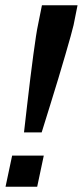

<svg xmlns="http://www.w3.org/2000/svg" viewBox="-20 -708 314 728"><path d="M71 -206Q77 -258 83 -310.5Q89 -363 95 -411.5Q101 -460 106.5 -501Q112 -542 116.5 -571Q121 -600 124 -613L139 -688H274L259 -613Q256 -600 248 -571Q240 -542 228 -501Q216 -460 201.5 -411.5Q187 -363 170.5 -310.5Q154 -258 138 -206ZM1 0 26 -118H146L121 0Z"/></svg>

Font: Saira ExtraCondensed
Style: Bold Italic
Weight: 700
Width: 2
Italic angle: -12°
Designer: Hector Gatti with collaboration of the Omnibus-Type team
Foundry: Omnibus-Type
Version: Version 1.101